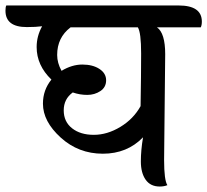

<svg xmlns="http://www.w3.org/2000/svg" viewBox="-78 -676 758 702"><path d="M131 -475Q131 -446 147 -417Q185 -440 223 -440Q261 -440 285.5 -424Q310 -408 310 -382.5Q310 -357 289 -343Q268 -329 241 -329Q214 -329 188 -338Q155 -314 155 -272.5Q155 -231 185.5 -207Q216 -183 265 -183Q314 -183 362 -212Q410 -241 436 -288Q438 -404 438 -480.5Q438 -557 426 -576H180Q131 -539 131 -475ZM526 -478 522 -91Q522 -17 534 1Q522 6 506 6Q472 6 454.5 -19Q437 -44 437 -85.5Q437 -127 445 -174Q387 -114 298 -114Q209 -114 144 -173Q79 -232 79 -297Q79 -347 110 -385Q56 -437 56 -504Q56 -544 76 -580Q53 -577 20 -577Q-58 -577 -58 -637Q-58 -650 -55 -656H575Q660 -656 660 -597Q660 -584 656 -576H496Q526 -555 526 -478Z"/></svg>

Font: Laila Medium
Style: Regular
Weight: 500
Designer: Hitesh Malaviya
Foundry: Indian Type Foundry
Version: Version 1.302;PS 1.0;hotconv 1.0.78;makeotf.lib2.5.61930; tt